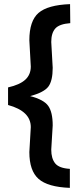

<svg xmlns="http://www.w3.org/2000/svg" viewBox="-20 -778 397 929"><path d="M228 -575 235 -450Q235 -387 214 -359Q193 -331 126 -313Q192 -296 213.5 -265.5Q235 -235 235 -171L228 -54Q228 -11 247 12.5Q266 36 318 39V131Q211 127 166.5 87.5Q122 48 122 -42L129 -163Q129 -240 19 -270V-355Q76 -368 102.5 -392.5Q129 -417 129 -456L122 -583Q122 -677 166.5 -715.5Q211 -754 319 -758L320 -666Q267 -662 247.5 -640Q228 -618 228 -575Z"/></svg>

Font: Titillium Web[RUS by Daymarius]
Style: Regular
Weight: 600
Designer: Cyrillization by Daymarius
Foundry: Cyrillization by Daymarius
Version: Version 1.002 September 11, 2018